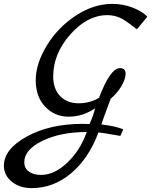

<svg xmlns="http://www.w3.org/2000/svg" viewBox="-110 -658 809 989"><path d="M525 8 510 42Q412 25 397 24Q348 157 257 234Q166 311 53 311Q-8 311 -49 278Q-90 245 -90 196Q-90 110 28.5 45Q147 -20 316 -20Q339 -20 351 -19Q369 -57 380 -100Q316 -57 243.5 -57Q171 -57 122.5 -108.5Q74 -160 74 -244.5Q74 -329 130.5 -422.5Q187 -516 279.5 -577Q372 -638 468 -638Q524 -638 574 -618.5Q624 -599 649 -572L595 -507Q554 -539 537 -550Q493 -580 443 -580Q340 -580 252 -480.5Q164 -381 164 -264Q164 -200 200 -163Q236 -126 294.5 -126Q353 -126 400 -154Q458 -307 508 -307Q537 -307 537 -279Q537 -251 515.5 -214.5Q494 -178 460 -149Q419 -39 412 -17Q482 -9 525 8ZM102 243Q170 243 236.5 180Q303 117 337 22Q202 22 108.5 67.5Q15 113 15 178Q15 208 38.5 225.5Q62 243 102 243Z"/></svg>

Font: Marck Script
Style: Regular
Weight: 400
Designer: Denis Masharov, Marck Fogel
Foundry: Denis Masharov
Version: Version 1.002